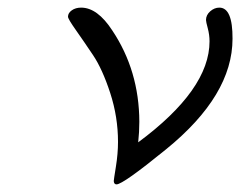

<svg xmlns="http://www.w3.org/2000/svg" viewBox="-20 -483 633 506"><path d="M159.2 -439Q159.2 -448.7 169.2 -455.8Q179.2 -462.9 193.8 -462.9Q236.8 -462.9 275.9 -402.8Q346.7 -296.9 347.2 -162.1Q347.2 -135.3 344.2 -107.9Q532.2 -247.1 532.2 -374Q532.2 -391.1 527.6 -408.4Q522.9 -425.8 522.9 -430.2Q522.9 -443.4 533.9 -453.1Q544.9 -462.9 558.1 -462.9Q593.3 -462.9 592.8 -380.9Q592.8 -231.9 418 -89.8Q304.2 2.9 287.1 2.9Q280.3 2.9 279.8 -5.9Q279.8 -8.8 285.4 -43.5Q291 -78.1 291 -108.9Q291 -174.8 270.5 -237.8Q250 -300.8 225.1 -337.9Q200.2 -375 179.7 -404.1Q159.2 -433.1 159.2 -439Z"/></svg>

Font: CMU Concrete
Style: Italic
Weight: 500
Italic angle: -14.04°
Version: Version 0.7.0